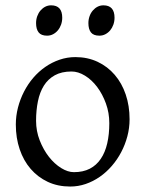

<svg xmlns="http://www.w3.org/2000/svg" viewBox="-20 -682 543 717"><path d="M388.2 -222.2Q388.2 -260.7 375.5 -295.7Q362.8 -330.6 342.8 -357.2Q322.8 -383.8 297.4 -399.4Q272 -415 247.1 -415Q210 -415 184.6 -400.9Q159.2 -386.7 143.8 -362.1Q128.4 -337.4 121.6 -303.7Q114.7 -270 114.7 -231Q114.7 -192.4 128.4 -157.5Q142.1 -122.6 162.8 -96.2Q183.6 -69.8 208.5 -54.4Q233.4 -39.1 255.9 -39.1Q290.5 -39.1 315.4 -52Q340.3 -64.9 356.4 -88.9Q372.6 -112.8 380.4 -146.5Q388.2 -180.2 388.2 -222.2ZM463.9 -236.8Q463.9 -204.1 455.6 -172.9Q447.3 -141.6 432.6 -113.8Q418 -85.9 397.5 -62.3Q377 -38.6 352.3 -21.5Q327.6 -4.4 299.8 5.1Q272 14.6 242.2 14.6Q195.8 14.6 158.4 -2.9Q121.1 -20.5 94.5 -51.3Q67.9 -82 53.5 -124.5Q39.1 -167 39.1 -216.8Q39.1 -249 47.1 -280.3Q55.2 -311.5 69.6 -339.6Q84 -367.7 104.2 -391.4Q124.5 -415 149.2 -432.1Q173.8 -449.2 202.4 -459Q231 -468.8 261.2 -468.8Q307.1 -468.8 344.5 -451.2Q381.8 -433.6 408.4 -402.6Q435.1 -371.6 449.5 -329.1Q463.9 -286.6 463.9 -236.8ZM407.7 -615.7Q407.7 -602.1 403.3 -589.8Q398.9 -577.6 391.4 -568.6Q383.8 -559.6 373.5 -554.2Q363.3 -548.8 351.1 -548.8Q329.1 -548.8 319.6 -561Q310.1 -573.2 310.1 -595.7Q310.1 -609.4 314.5 -621.6Q318.8 -633.8 326.7 -642.8Q334.5 -651.9 344.5 -657Q354.5 -662.1 366.2 -662.1Q407.7 -662.1 407.7 -615.7ZM212.4 -615.7Q212.4 -602.1 208 -589.8Q203.6 -577.6 196 -568.6Q188.5 -559.6 178.2 -554.2Q168 -548.8 155.8 -548.8Q133.8 -548.8 124.3 -561Q114.7 -573.2 114.7 -595.7Q114.7 -609.4 119.1 -621.6Q123.5 -633.8 131.3 -642.8Q139.2 -651.9 149.2 -657Q159.2 -662.1 170.9 -662.1Q212.4 -662.1 212.4 -615.7Z"/></svg>

Font: Gentium Plus Phon
Style: Regular
Weight: 400
Designer: J. Victor Gaultney, Annie Olsen, Iska Routamaa, Becca Hirsbrunner
Foundry: SIL International
Version: Version 5.000